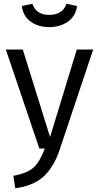

<svg xmlns="http://www.w3.org/2000/svg" viewBox="-20 -789 526 1020"><path d="M241 -645Q182 -645 142 -675Q102 -705 96 -757L152 -769Q172 -710 241 -710Q313 -710 333 -769L389 -757Q383 -705 342 -675Q301 -645 241 -645ZM475 -526 298 3Q268 95 214 146.5Q160 198 61 211L51 145Q127 131 160 99.5Q193 68 218 0H189L11 -526H101L246 -61L388 -526Z"/></svg>

Font: FiraGO Book
Style: Regular
Weight: 350
Designer: bBox Type
Foundry: bBox Type GmbH
Version: Version 1.001;PS 001.001;hotconv 1.0.88;makeotf.lib2.5.64775